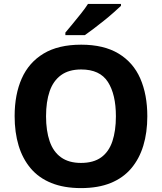

<svg xmlns="http://www.w3.org/2000/svg" viewBox="-20 -954 831 984"><path d="M735 -358Q735 -275 714.5 -207.5Q694 -140 652.5 -91Q611 -42 547 -16Q483 10 395 10Q308 10 243.5 -16Q179 -42 137.5 -91Q96 -140 75.5 -207.5Q55 -275 55 -359Q55 -470 91.5 -552Q128 -634 203.5 -679.5Q279 -725 396 -725Q512 -725 587.5 -679.5Q663 -634 699 -551.5Q735 -469 735 -358ZM216 -358Q216 -284 234.5 -230Q253 -176 293 -147.5Q333 -119 395 -119Q459 -119 498.5 -147.5Q538 -176 556 -230Q574 -284 574 -358Q574 -470 533 -534Q492 -598 396 -598Q333 -598 293 -569Q253 -540 234.5 -486.5Q216 -433 216 -358ZM600 -924Q585 -910 562 -889.5Q539 -869 512 -847.5Q485 -826 459.5 -806.5Q434 -787 415 -774H315V-787Q331 -806 352.5 -832Q374 -858 395.5 -885Q417 -912 431 -934H600Z"/></svg>

Font: Noto Sans Lao
Style: Bold
Weight: 700
Designer: Monotype Design Team
Foundry: Monotype Imaging Inc.
Version: Version 2.003